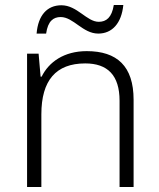

<svg xmlns="http://www.w3.org/2000/svg" viewBox="-20 -746 636 766"><path d="M126 -612H164C171 -662 193 -678 222 -678C273 -678 310 -612 372 -612C428 -612 465 -654 472 -726H434C426 -676 404 -659 374 -659C326 -659 288 -725 225 -725C168 -725 132 -685 126 -612ZM326 -542C236 -542 175 -499 146 -440H142L134 -532H88V0H145V-290C145 -425 203 -493 320 -493C409 -493 457 -446 457 -344V0H513V-348C513 -482 447 -542 326 -542Z"/></svg>

Font: Noto Sans Gurmukhi Light
Style: Regular
Weight: 300
Designer: Jelle Bosma - Monotype Design Team
Foundry: Monotype Imaging Inc.
Version: Version 2.004